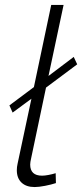

<svg xmlns="http://www.w3.org/2000/svg" viewBox="-20 -750 332 776"><path d="M120 6Q86 6 67 -12Q48 -30 48 -62Q48 -75 51 -88L107 -351L31 -295L18 -324L117 -398L187 -730H237L176 -443L278 -520L292 -490L166 -396L106 -111Q102 -94 102 -85Q102 -40 150 -40Q161 -40 176.5 -43Q192 -46 205 -50L206 -10Q188 -4 162.5 1Q137 6 120 6Z"/></svg>

Font: Raleway Light
Style: Italic
Weight: 300
Italic angle: -12°
Designer: Matt McInerney, Pablo Impallari, Rodrigo Fuenzalida
Foundry: Matt McInerney, Pablo Impallari, Rodrigo Fuenzalida
Version: Version 4.026